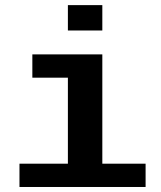

<svg xmlns="http://www.w3.org/2000/svg" viewBox="-20 -745 640 765"><path d="M387.7 -92.8H560.1V0H57.6V-92.8H250.5V-435.5H108.9V-528.3H387.7ZM250.5 -623.5V-724.6H387.7V-623.5Z"/></svg>

Font: Cousine
Style: Bold
Weight: 700
Monospace: yes
Designer: Steve Matteson
Foundry: Ascender Corporation
Version: Version 1.20